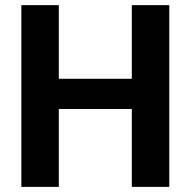

<svg xmlns="http://www.w3.org/2000/svg" viewBox="-20 -731 747 751"><path d="M642.1 0H495.6V-304.7H210V0H63.5V-710.9H210V-422.9H495.6V-710.9H642.1Z"/></svg>

Font: MAUL Bold
Style: Bold
Weight: 700
Designer: MAUL
Version: Version 1.0; 2020; ttfautohint (v1.8.3)